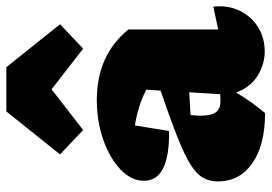

<svg xmlns="http://www.w3.org/2000/svg" viewBox="-142 -680 835 590"><g transform="rotate(-90 275.0 -385.5)"><path d="M222 12Q124 12 68 -27Q12 -66 12 -133Q12 -158 23 -178Q34 -198 63 -216.5Q92 -235 147.5 -257Q203 -279 291 -309L294 -353Q246 -378 184 -388L167 -283Q14 -281 14 -360Q14 -399 48.5 -432Q83 -465 139.5 -485Q196 -505 262 -505Q400 -505 479 -408V-132L549 -147Q554 -102 536.5 -66Q519 -30 486 -9.5Q453 11 411 11Q373 11 337.5 -10.5Q302 -32 285 -77Q259 -32 222 12ZM214 -186Q214 -152 225 -138.5Q236 -125 259 -125Q270 -125 280 -126L286 -221L216 -217Q214 -201 214 -186ZM363 -783 495 -618 420 -547 295 -644 170 -547 95 -618 227 -783Z"/></g></svg>

Font: Piazzolla Black
Style: Regular
Weight: 900
Designer: Juan Pablo del Peral
Foundry: Huerta Tipografica
Version: Version 1.330